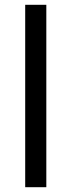

<svg xmlns="http://www.w3.org/2000/svg" viewBox="-20 -780 298 800"><path d="M173 0H85V-760H173Z"/></svg>

Font: Noto Znamenny Musical Notation
Style: Regular
Weight: 400
Version: Version 1.003; ttfautohint (v1.8.4.7-5d5b)